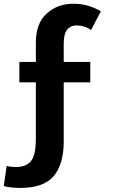

<svg xmlns="http://www.w3.org/2000/svg" viewBox="-25 -760 584 994"><path d="M442.4 -439.5H304.9V-535.4Q304.9 -583.5 322.4 -606Q339.8 -628.4 372.3 -628.4Q392.3 -628.4 411 -622.4Q429.7 -616.5 446.3 -604.5L497.1 -701.2Q474.9 -715.8 437.9 -728.1Q400.9 -740.5 354 -740.5Q272.9 -740.5 216.8 -689.9Q160.6 -639.4 160.6 -538.6V-439.5H75.2V-333.7H160.6V-41.5Q160.6 43.2 135.3 74Q109.9 104.7 57.4 104.7Q44.2 104.7 30.5 103.1Q16.8 101.6 9.5 99.1L-5.4 202.9Q7.6 207.8 33.4 210.4Q59.3 213.1 77.4 213.1Q201.2 213.1 253.1 151.7Q304.9 90.3 304.9 -29.1V-333.7H442.4Z"/></svg>

Font: Roboto Flex
Style: Regular
Weight: 400
Designer: Berlow after Robertson
Foundry: Google
Version: Version 3.200;gftools[0.9.32]